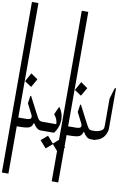

<svg xmlns="http://www.w3.org/2000/svg" viewBox="-240 -1624 1631 2338"><g transform="rotate(10 575.5 -454.5)"><path d="M37.1 600.1H-43.5V-1508.8H37.1Z M185.5 -591.8 126 -488.3 41.5 -543.9 101.1 -651.4ZM391.6 13.7H332Q283.7 13.7 239.7 -59.6H236.8Q236.3 -59.1 234.4 -59.1Q233.9 -59.1 233.9 -59.6Q226.6 -23.4 199.2 -4.9Q170.4 14.2 65.4 14.2H51.3Q47.4 14.2 43.5 14.2Q40 14.2 36.1 13.7V-94.2Q36.6 -94.2 38.6 -94Q40.5 -93.8 43.9 -93.8Q52.2 -93.8 69.3 -94Q86.4 -94.2 112.8 -94.7Q114.7 -94.2 119.1 -94.2H127.4Q161.6 -94.2 178.7 -101.3Q195.8 -108.4 195.8 -129.9Q195.8 -143.1 188 -156.7Q185.5 -161.6 169.2 -193.6Q152.8 -225.6 122.1 -286.6L136.2 -379.4Q137.7 -379.4 138.9 -379.6Q140.1 -379.9 141.1 -379.9Q142.1 -379.9 143.3 -379.6Q144.5 -379.4 145.5 -379.4L255.9 -167Q267.6 -145 275.6 -131.3Q283.7 -117.7 291 -109.9Q298.3 -102.1 306.4 -98.9Q314.5 -95.7 325.7 -94.2H391.6Z M558.1 -157.2Q556.2 -63.5 498.5 13.2H358.4V-94.2H504.4L505.9 -99.6V-106Q505.9 -117.7 502.4 -131.1Q499 -144.5 492.9 -158.2Q486.8 -171.9 478.8 -184.3Q470.7 -196.8 461.9 -205.6Q461.4 -205.6 461.4 -207Q461.4 -209 465.8 -220.7Q470.2 -232.4 476.8 -247.8Q483.4 -263.2 491 -279.1Q498.5 -294.9 504.4 -305.2L511.7 -303.2Q515.1 -299.8 524.4 -282.7Q542 -250.5 550 -220Q558.1 -189.5 558.1 -157.2ZM508.3 151.9 430.2 218.8 353 130.4 432.1 61.5 506.8 145.5 586.9 74.7 662.1 167 581.5 235.8Z M653.3 600.1H572.8V-1508.8H653.3Z M801.8 -591.8 742.2 -488.3 657.7 -543.9 717.3 -651.4ZM1007.8 13.7H948.2Q899.9 13.7 856 -59.6H853Q852.5 -59.1 850.6 -59.1Q850.1 -59.1 850.1 -59.6Q842.8 -23.4 815.4 -4.9Q786.6 14.2 681.6 14.2H667.5Q663.6 14.2 659.7 14.2Q656.2 14.2 652.3 13.7V-94.2Q652.8 -94.2 654.8 -94Q656.7 -93.8 660.2 -93.8Q668.5 -93.8 685.5 -94Q702.6 -94.2 729 -94.7Q731 -94.2 735.4 -94.2H743.7Q777.8 -94.2 794.9 -101.3Q812 -108.4 812 -129.9Q812 -143.1 804.2 -156.7Q801.8 -161.6 785.4 -193.6Q769 -225.6 738.3 -286.6L752.4 -379.4Q753.9 -379.4 755.1 -379.6Q756.3 -379.9 757.3 -379.9Q758.3 -379.9 759.5 -379.6Q760.7 -379.4 761.7 -379.4L872.1 -167Q883.8 -145 891.8 -131.3Q899.9 -117.7 907.2 -109.9Q914.6 -102.1 922.6 -98.9Q930.7 -95.7 941.9 -94.2H1007.8Z M1147.5 -144Q1147.5 -122.6 1130.4 -84.5Q1089.4 5.9 974.6 13.2V-94.2Q994.1 -94.2 1013.2 -98.1Q1032.2 -102.1 1047.9 -109.1Q1063.5 -116.2 1074.7 -126.2Q1085.9 -136.2 1089.8 -147.9Q1091.8 -152.3 1091.8 -186V-513.2L1127.9 -636.7Q1128.4 -637.2 1129.6 -640.1Q1130.9 -643.1 1132.6 -646Q1134.3 -648.9 1136.2 -651.4Q1138.2 -653.8 1139.6 -653.8Q1147.5 -653.8 1147.5 -639.6Z"/></g></svg>

Font: SakalBharati
Style: Regular
Weight: 400
Designer: CDAC GIST
Foundry: CDAC
Version: 13.02